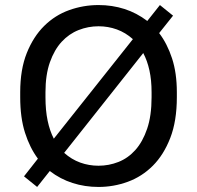

<svg xmlns="http://www.w3.org/2000/svg" viewBox="-20 -730 780 760"><path d="M370 10Q430 10 486 -10.5Q542 -31 585 -74Q628 -117 654 -184Q680 -251 680 -345V-365Q680 -441 661 -499Q642 -557 610 -599L665 -668L613 -710L563 -647Q521 -679 472.5 -694.5Q424 -710 370 -710Q310 -710 254 -690Q198 -670 155 -627.5Q112 -585 86 -520Q60 -455 60 -365V-345Q60 -264 79 -204.5Q98 -145 130 -102L75 -32L127 10L177 -53Q219 -21 267.5 -5.5Q316 10 370 10ZM370 -74Q332 -74 297.5 -86.5Q263 -99 234 -125L547 -520Q563 -490 571.5 -451.5Q580 -413 580 -365V-345Q580 -272 562.5 -220.5Q545 -169 516 -136.5Q487 -104 449 -89Q411 -74 370 -74ZM370 -626Q408 -626 442.5 -613.5Q477 -601 506 -575L193 -181Q177 -212 168.5 -252.5Q160 -293 160 -345V-365Q160 -434 177.5 -483.5Q195 -533 224 -564.5Q253 -596 291 -611Q329 -626 370 -626Z"/></svg>

Font: Golos Text VF
Style: Regular
Weight: 400
Designer: A.Korolkova, Vitaly Kuzmin
Foundry: ParaType Ltd
Version: Version 2.005